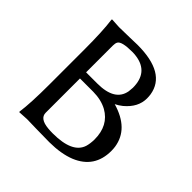

<svg xmlns="http://www.w3.org/2000/svg" viewBox="-168 -799 952 952"><g transform="rotate(45 308.0 -322.5)"><path d="M189.9 -559.1V-371.1H268.1Q391.1 -371.1 405.8 -454.1Q407.7 -467.3 408.2 -481Q408.2 -588.9 308.1 -603Q294.4 -605 280.8 -605Q206.1 -605 194.8 -584Q189.9 -574.7 189.9 -559.1ZM189.9 -328.1V-87.9Q189.9 -47.4 253.9 -41.5Q269 -40 287.1 -40Q424.8 -40 448.2 -114.3Q454.6 -135.7 455.1 -165Q455.1 -263.2 380.4 -305.2Q339.4 -327.6 283.2 -328.1ZM147 -645Q174.3 -645 221.7 -646.5Q258.3 -647.9 273.9 -647.9Q472.7 -647.9 493.2 -520Q495.1 -506.3 495.1 -493.2Q495.1 -430.7 437 -382.3Q419.9 -368.7 401.9 -359.9Q535.6 -321.3 552.2 -212.4Q554.2 -198.2 554.2 -184.1Q554.2 -65.4 445.3 -20.5Q388.2 2.4 306.2 2.9Q257.8 2.9 210.9 1.5Q174.3 0 147 0L95.2 2.9L94.2 0Q104 -68.4 104 -200.2V-444.8Q104 -573.7 94.2 -645L96.2 -647.9Q98.1 -647.9 147 -645Z"/></g></svg>

Font: Linux Biolinum Capitals O
Style: Small Caps
Weight: 400
Designer: Philipp H. Poll
Foundry: Philipp H. Poll
Version: Version 1.0.4